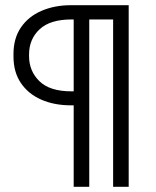

<svg xmlns="http://www.w3.org/2000/svg" viewBox="-20 -720 602 740"><path d="M324 0H264V-314H254Q189 -314 139 -336Q89 -358 60.5 -400Q32 -442 32 -502V-512Q32 -572 60.5 -614Q89 -656 139.5 -678Q190 -700 254 -700H476V0H416V-645H324ZM255 -368H264V-645H255Q173 -645 132.5 -607Q92 -569 92 -510V-504Q92 -446 132 -407Q172 -368 255 -368Z"/></svg>

Font: Space Grotesk Variable Light
Style: Regular
Weight: 300
Designer: Florian Karsten
Foundry: Florian Karsten
Version: Version 2.000